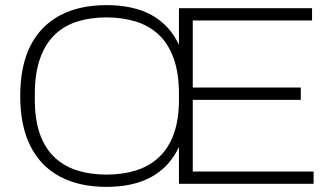

<svg xmlns="http://www.w3.org/2000/svg" viewBox="-20 -718 1303 750"><path d="M396 12Q290 12 214.5 -28Q139 -68 99 -147Q59 -226 59 -343Q59 -461 99 -539.5Q139 -618 214.5 -658Q290 -698 396 -698Q502 -698 572.5 -659Q643 -620 679 -543V-686H1199V-638H733V-376H1155V-328H733V-48H1205V0H679V-144Q643 -67 572.5 -27.5Q502 12 396 12ZM396 -36Q459 -36 510.5 -52Q562 -68 600 -103Q638 -138 658.5 -194Q679 -250 679 -329V-350Q679 -432 658.5 -489.5Q638 -547 600 -582.5Q562 -618 510 -634Q458 -650 396 -650Q334 -650 282.5 -634Q231 -618 194 -582.5Q157 -547 136.5 -489.5Q116 -432 116 -350V-329Q116 -250 136 -194Q156 -138 193.5 -103Q231 -68 282.5 -52Q334 -36 396 -36Z"/></svg>

Font: Archivo SemiBold Thin
Style: Regular
Weight: 250
Version: Version 2.001